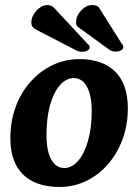

<svg xmlns="http://www.w3.org/2000/svg" viewBox="-20 -725 547 760"><path d="M215 15Q122 15 71.5 -34Q21 -83 21 -178Q21 -245 42 -302Q63 -359 101 -401.5Q139 -444 188.5 -467.5Q238 -491 294 -491Q386 -491 436 -441.5Q486 -392 486 -296Q486 -230 465 -173.5Q444 -117 407 -74.5Q370 -32 321 -8.5Q272 15 215 15ZM234 -60Q265 -60 289.5 -88.5Q314 -117 328.5 -168Q343 -219 343 -285Q343 -348 324 -382Q305 -416 272 -416Q242 -416 217 -387.5Q192 -359 178 -308.5Q164 -258 164 -191Q164 -127 183 -93.5Q202 -60 234 -60ZM460 -555 373 -693Q369 -700 361.5 -702.5Q354 -705 344 -705Q329 -705 314.5 -695Q300 -685 290.5 -669.5Q281 -654 281 -637Q281 -624 287.5 -619Q294 -614 307 -605L413 -528Q422 -522 427.5 -521.5Q433 -521 440 -521Q451 -521 459.5 -526Q468 -531 468 -539Q468 -543 466 -546.5Q464 -550 460 -555ZM326 -552 196 -692Q185 -705 167 -705Q152 -705 137.5 -694.5Q123 -684 113.5 -668.5Q104 -653 104 -636Q104 -624 110 -617.5Q116 -611 130 -604L279 -527Q286 -523 292.5 -521.5Q299 -520 306 -520Q317 -520 326 -525Q335 -530 335 -538Q335 -542 333 -545Q331 -548 326 -552Z"/></svg>

Font: Alkatra SemiBold
Style: Regular
Weight: 600
Designer: Suman Bhandary
Version: Version 1.100;gftools[0.9.22]